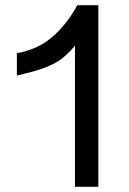

<svg xmlns="http://www.w3.org/2000/svg" viewBox="-20 -720 496 740"><path d="M269 -544Q246 -517 222 -497Q198 -477 157.5 -461Q117 -445 45 -429V-515Q129 -530 185 -580.5Q241 -631 278 -700H359V0H269Z"/></svg>

Font: Moderustic
Style: Regular
Weight: 400
Designer: Tural Alisoy
Foundry: TAFT Foundry
Version: Version 2.120